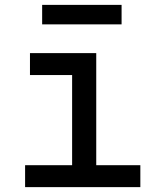

<svg xmlns="http://www.w3.org/2000/svg" viewBox="-20 -768 640 788"><path d="M83 0V-90H276V-460H103V-550H375V-90H556V0ZM153 -668V-748H479V-668Z"/></svg>

Font: JetBrains Mono NL Medium
Style: Regular
Weight: 500
Monospace: yes
Designer: Philipp Nurullin, Konstantin Bulenkov
Foundry: JetBrains
Version: Version 2.305; ttfautohint (v1.8.4.7-5d5b)